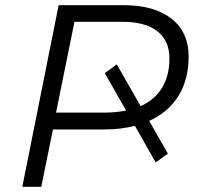

<svg xmlns="http://www.w3.org/2000/svg" viewBox="-20 -720 772 740"><path d="M555 -254 627 -128 580 -94 500 -235Q444 -221 382 -221H184L139 0H66L206 -700H457Q575 -700 641 -648Q707 -596 707 -502Q707 -413 667.5 -350Q628 -287 555 -254ZM633 -495Q633 -564 586 -600Q539 -636 451 -636H267L196 -286H383Q426 -286 466 -294L384 -438L430 -472L522 -311Q576 -335 604.5 -381.5Q633 -428 633 -495Z"/></svg>

Font: Montserrat Alternates
Style: Italic
Weight: 400
Italic angle: -11.3°
Designer: Julieta Ulanovsky
Foundry: Julieta Ulanovsky
Version: Version 7.200